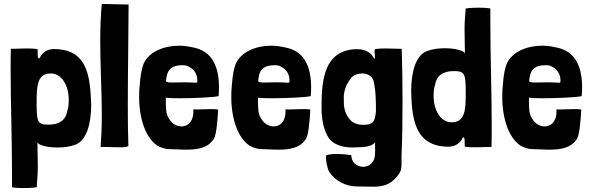

<svg xmlns="http://www.w3.org/2000/svg" viewBox="-20 -747 3002 975"><path d="M41 204C57 207 79 208 99 208C134 208 167 205 167 203V192C170 139 172 144 172 97C172 74 171 38 170 -25C173 -10 220 2 272 2C303 2 335 -2 362 -12C421 -33 443 -122 443 -215C438 -349 428 -486 275 -497C269 -498 262 -498 256 -498C226 -498 199 -487 182 -454C178 -446 175 -451 172 -458C172 -473 171 -478 171 -491C171 -494 171 -497 170 -498C155 -500 137 -501 119 -501C90 -501 60 -499 35 -499C34 -463 34 -427 34 -389C34 -224 41 -43 41 138ZM227 -114C170 -114 166 -126 166 -229C166 -313 170 -374 238 -374C295 -374 329 -310 329 -243C329 -224 329 -204 322 -185C315 -138 282 -114 227 -114Z M491 0C494 -1 500 -1 507 -1C527 -1 559 1 586 1C609 1 627 0 632 -6C630 -56 629 -127 629 -207C629 -387 633 -610 633 -724L497 -727C491 -664 489 -601 489 -538C489 -412 497 -285 497 -160C497 -106 495 -53 491 0Z M830 10C859 10 893 13 927 13C980 13 1032 5 1060 -34C1079 -50 1083 -122 1088 -190C1079 -193 1066 -193 1051 -193C1027 -193 998 -191 977 -191C971 -191 966 -192 962 -192C965 -131 935 -105 902 -105C877 -105 851 -120 837 -147C822 -171 823 -193 822 -233V-251C834 -249 860 -248 891 -248C965 -248 1070 -253 1090 -259C1091 -273 1092 -288 1092 -302C1092 -399 1064 -489 956 -507C934 -512 912 -515 889 -515C812 -515 736 -484 709 -423C693 -379 691 -333 687 -284C682 -176 707 -58 778 -8C794 1 811 7 830 10ZM919 -329C890 -329 869 -328 854 -328C829 -328 823 -330 823 -339C823 -342 824 -346 825 -351C830 -387 845 -416 908 -416C923 -416 932 -413 943 -406C967 -394 982 -368 982 -341C982 -330 984 -327 974 -327C966 -327 950 -329 919 -329Z M1298 10C1327 10 1361 13 1395 13C1448 13 1500 5 1528 -34C1547 -50 1551 -122 1556 -190C1547 -193 1534 -193 1519 -193C1495 -193 1466 -191 1445 -191C1439 -191 1434 -192 1430 -192C1433 -131 1403 -105 1370 -105C1345 -105 1319 -120 1305 -147C1290 -171 1291 -193 1290 -233V-251C1302 -249 1328 -248 1359 -248C1433 -248 1538 -253 1558 -259C1559 -273 1560 -288 1560 -302C1560 -399 1532 -489 1424 -507C1402 -512 1380 -515 1357 -515C1280 -515 1204 -484 1177 -423C1161 -379 1159 -333 1155 -284C1150 -176 1175 -58 1246 -8C1262 1 1279 7 1298 10ZM1387 -329C1358 -329 1337 -328 1322 -328C1297 -328 1291 -330 1291 -339C1291 -342 1292 -346 1293 -351C1298 -387 1313 -416 1376 -416C1391 -416 1400 -413 1411 -406C1435 -394 1450 -368 1450 -341C1450 -330 1452 -327 1442 -327C1434 -327 1418 -329 1387 -329Z M1796 200C1833 200 1860 201 1879 201C1888 201 1895 201 1899 200C1932 197 1973 188 2010 130C2018 117 2019 100 2019 81C2019 69 2019 56 2019 43C2023 -49 2024 -140 2024 -227C2024 -321 2023 -412 2020 -499C1992 -499 1964 -501 1936 -501C1919 -501 1902 -500 1885 -498C1883 -495 1882 -490 1882 -485C1882 -476 1884 -466 1884 -459C1884 -452 1883 -448 1879 -450C1863 -487 1823 -500 1780 -497C1609 -486 1613 -303 1613 -178C1616 -137 1622 -97 1641 -61C1665 -11 1720 2 1771 2C1809 -1 1859 5 1885 -24C1884 -10 1885 5 1885 18C1885 28 1884 39 1883 50C1876 85 1850 100 1824 100C1794 100 1764 79 1764 41C1747 38 1717 35 1690 35C1668 35 1648 37 1636 42C1633 63 1641 106 1652 126C1683 171 1733 200 1796 200ZM1860 -118C1849 -114 1837 -113 1825 -113C1798 -113 1772 -121 1756 -141C1736 -165 1726 -194 1726 -228V-237C1726 -250 1725 -263 1728 -276C1733 -307 1748 -334 1768 -357C1781 -368 1800 -374 1819 -374C1843 -374 1866 -364 1876 -340C1889 -289 1889 -232 1889 -179C1886 -155 1883 -126 1860 -118Z M2476 -1C2477 -37 2477 -73 2477 -111C2477 -275 2470 -456 2470 -638V-704C2454 -707 2432 -708 2412 -708C2377 -708 2344 -705 2344 -703V-692C2341 -639 2339 -644 2339 -597C2339 -574 2340 -538 2341 -475C2338 -490 2291 -502 2239 -502C2208 -502 2176 -498 2149 -488C2090 -467 2068 -378 2068 -285C2071 -151 2085 -14 2236 -3C2242 -2 2249 -2 2255 -2C2285 -2 2312 -13 2329 -46C2333 -54 2336 -49 2339 -42C2339 -27 2340 -22 2340 -9C2340 -6 2340 -3 2341 -2C2356 0 2374 1 2392 1C2421 1 2451 -1 2476 -1ZM2273 -126C2216 -126 2182 -190 2182 -257C2182 -276 2182 -296 2189 -315C2196 -362 2229 -386 2284 -386C2341 -386 2345 -374 2345 -271C2345 -187 2341 -126 2273 -126Z M2674 10C2703 10 2737 13 2771 13C2824 13 2876 5 2904 -34C2923 -50 2927 -122 2932 -190C2923 -193 2910 -193 2895 -193C2871 -193 2842 -191 2821 -191C2815 -191 2810 -192 2806 -192C2809 -131 2779 -105 2746 -105C2721 -105 2695 -120 2681 -147C2666 -171 2667 -193 2666 -233V-251C2678 -249 2704 -248 2735 -248C2809 -248 2914 -253 2934 -259C2935 -273 2936 -288 2936 -302C2936 -399 2908 -489 2800 -507C2778 -512 2756 -515 2733 -515C2656 -515 2580 -484 2553 -423C2537 -379 2535 -333 2531 -284C2526 -176 2551 -58 2622 -8C2638 1 2655 7 2674 10ZM2763 -329C2734 -329 2713 -328 2698 -328C2673 -328 2667 -330 2667 -339C2667 -342 2668 -346 2669 -351C2674 -387 2689 -416 2752 -416C2767 -416 2776 -413 2787 -406C2811 -394 2826 -368 2826 -341C2826 -330 2828 -327 2818 -327C2810 -327 2794 -329 2763 -329Z"/></svg>

Font: HEYCLAY
Style: Regular
Weight: 400
Designer: Marcelo Magalhaes
Foundry: Marcelo Magalhães
Version: Version 1.300;hotconv 1.0.109;makeotfexe 2.5.65596